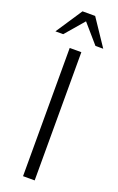

<svg xmlns="http://www.w3.org/2000/svg" viewBox="-195 -942 604 985"><g transform="rotate(20 107.5 -449.5)"><path d="M75 0V-700H138.5V0ZM141.5 -899 238 -755H195.5L107 -857L19.5 -755H-23L72.5 -899Z"/></g></svg>

Font: Urbanist Light
Style: Regular
Weight: 300
Designer: Corey Hu
Foundry: Corey Hu
Version: Version 1.330; ttfautohint (v1.8.4.7-5d5b)